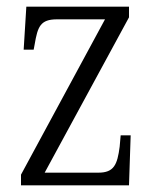

<svg xmlns="http://www.w3.org/2000/svg" viewBox="-20 -556 465 576"><path d="M43 0H367L372 -150H342L339 -116C332 -62 322 -38 275 -38H114L367 -504V-536H59L51 -407H81L84 -423C93 -476 101 -498 151 -498H295L43 -32Z"/></svg>

Font: Noto Serif Devanagari Condensed Light
Style: Regular
Weight: 300
Width: 3
Designer: Universal Thirst, Indian Type Foundry and the Monotype Design Team
Foundry: Monotype Imaging Inc.
Version: Version 2.004